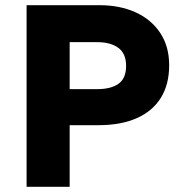

<svg xmlns="http://www.w3.org/2000/svg" viewBox="-20 -720 698 740"><path d="M82.5 0V-700H363Q441.5 -700 502 -672.8Q562.5 -645.5 597.2 -593.5Q632 -541.5 632 -468.5Q632 -394.5 600 -343Q568 -291.5 507 -264.5Q446 -237.5 359 -237.5H248.5V0ZM248.5 -376.5H355Q407.5 -376.5 436.8 -397.2Q466 -418 466 -466Q466 -514 435.8 -535.8Q405.5 -557.5 356 -557.5H248.5Z"/></svg>

Font: Geologica Roman
Style: Bold
Weight: 700
Designer: Sindre Bremnes, Frode Helland
Foundry: Monokrom Skriftforlag AS
Version: Version 1.010;gftools[0.9.28]